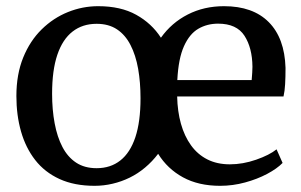

<svg xmlns="http://www.w3.org/2000/svg" viewBox="-20 -590 975 621"><path d="M286 11Q220.5 11 172.5 -11Q124.5 -33 93.8 -72.5Q63 -112 48 -164.8Q33 -217.5 33 -279.5Q33 -349.5 55 -403.8Q77 -458 114.8 -495Q152.5 -532 199.8 -551Q247 -570 297.5 -570Q370.5 -570 420.5 -542.2Q470.5 -514.5 500.5 -468Q535 -516.5 587.5 -543.2Q640 -570 704.5 -570Q798 -570 849.2 -518.5Q900.5 -467 903.5 -370.5Q903.5 -340.5 902.2 -318Q901 -295.5 897 -278H553Q554 -230 565.2 -189.8Q576.5 -149.5 597.8 -120Q619 -90.5 650.5 -74.5Q682 -58.5 723.5 -58.5Q765.5 -58.5 808.5 -73.5Q851.5 -88.5 874.5 -107L894 -63Q876 -44.5 844 -27.5Q812 -10.5 772.5 0.2Q733 11 692 11Q622 11 571.8 -16.5Q521.5 -44 491.5 -92.5Q472.5 -67.5 449.2 -48Q426 -28.5 399.5 -15.5Q373 -2.5 344.2 4.2Q315.5 11 286 11ZM148.5 -287Q148.5 -235 156.8 -191Q165 -147 182 -114.5Q199 -82 226.2 -64Q253.5 -46 292.5 -46Q337.5 -46 369.2 -71Q401 -96 417.8 -146.2Q434.5 -196.5 434.5 -272Q434.5 -323.5 426.8 -367.5Q419 -411.5 402.2 -444.2Q385.5 -477 358.5 -495Q331.5 -513 292.5 -513Q247 -513 214.8 -488Q182.5 -463 165.5 -413Q148.5 -363 148.5 -287ZM553.5 -331H794Q795 -341.5 795.8 -355Q796.5 -368.5 796.5 -374Q796 -435 770.8 -474.2Q745.5 -513.5 685.5 -513.5Q650 -513.5 621.5 -497Q593 -480.5 575 -440.5Q557 -400.5 553.5 -331Z"/></svg>

Font: Merriweather Light 18pt
Style: Regular
Weight: 400
Version: Version 2.100